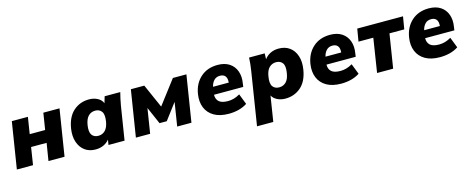

<svg xmlns="http://www.w3.org/2000/svg" viewBox="-36 -1167 4984 2030"><g transform="rotate(-15 2456.0 -151.5)"><path d="M20 0 101 -508H277L248 -326H417L446 -508H623L542 0H366L397 -191H227L197 0Z M673 0ZM881 11Q811 11 763 -25Q715 -61 694 -124.5Q673 -188 686 -272Q707 -396 778 -457.5Q849 -519 947 -519Q1001 -519 1042 -496.5Q1083 -474 1096 -437L1117 -508H1288Q1279 -474 1271.5 -439Q1264 -404 1258 -370L1199 0H1023L1032 -56Q1007 -25 968.5 -7Q930 11 881 11ZM946 -121Q990 -121 1020.5 -151Q1051 -181 1062 -246Q1074 -322 1050 -354.5Q1026 -387 980 -387Q936 -387 905.5 -357Q875 -327 864 -262Q852 -186 875.5 -153.5Q899 -121 946 -121Z M1323 0 1404 -508H1551L1666 -248L1864 -508H2012L1931 0H1775L1816 -259L1683 -83H1604L1522 -271L1479 0Z M2063 0ZM2339 11Q2242 11 2179 -25.5Q2116 -62 2089.5 -126.5Q2063 -191 2076 -275Q2094 -387 2168 -453Q2242 -519 2355 -519Q2432 -519 2483 -485.5Q2534 -452 2555 -393Q2576 -334 2563 -259L2558 -224H2238Q2237 -175 2267 -148Q2297 -121 2365 -121Q2398 -121 2430 -130Q2462 -139 2496 -159L2541 -43Q2498 -15 2447 -2Q2396 11 2339 11ZM2350 -402Q2309 -402 2284 -375.5Q2259 -349 2250 -308H2422Q2426 -356 2407 -379Q2388 -402 2350 -402Z M2601 0ZM2591 216 2684 -370Q2690 -404 2693 -439Q2696 -474 2698 -508H2869L2867 -444Q2892 -479 2932 -499Q2972 -519 3024 -519Q3094 -519 3142.5 -483.5Q3191 -448 3212 -384Q3233 -320 3219 -236Q3199 -112 3128 -50.5Q3057 11 2958 11Q2908 11 2869 -9Q2830 -29 2813 -62L2769 216ZM2925 -121Q2970 -121 3000.5 -151Q3031 -181 3041 -246Q3054 -322 3030 -354.5Q3006 -387 2960 -387Q2916 -387 2885 -357Q2854 -327 2844 -262Q2831 -186 2855 -153.5Q2879 -121 2925 -121Z M3294 0ZM3570 11Q3473 11 3410 -25.5Q3347 -62 3320.5 -126.5Q3294 -191 3307 -275Q3325 -387 3399 -453Q3473 -519 3586 -519Q3663 -519 3714 -485.5Q3765 -452 3786 -393Q3807 -334 3794 -259L3789 -224H3469Q3468 -175 3498 -148Q3528 -121 3596 -121Q3629 -121 3661 -130Q3693 -139 3727 -159L3772 -43Q3729 -15 3678 -2Q3627 11 3570 11ZM3581 -402Q3540 -402 3515 -375.5Q3490 -349 3481 -308H3653Q3657 -356 3638 -379Q3619 -402 3581 -402Z M3963 0 4021 -371H3859L3882 -508H4383L4360 -371H4198L4139 0Z M4374 0ZM4650 11Q4553 11 4490 -25.5Q4427 -62 4400.5 -126.5Q4374 -191 4387 -275Q4405 -387 4479 -453Q4553 -519 4666 -519Q4743 -519 4794 -485.5Q4845 -452 4866 -393Q4887 -334 4874 -259L4869 -224H4549Q4548 -175 4578 -148Q4608 -121 4676 -121Q4709 -121 4741 -130Q4773 -139 4807 -159L4852 -43Q4809 -15 4758 -2Q4707 11 4650 11ZM4661 -402Q4620 -402 4595 -375.5Q4570 -349 4561 -308H4733Q4737 -356 4718 -379Q4699 -402 4661 -402Z"/></g></svg>

Font: Winston ExtraBold
Style: Italic
Weight: 800
Italic angle: -9°
Designer: Original fonts by Vernon Adams / Changes by Cristiano Sobral
Foundry: Original fonts by Vernon Adams / Changes by Cristiano Sobral
Version: Version 2.503;July 17, 2020;FontCreator 13.0.0.2655 64-bit